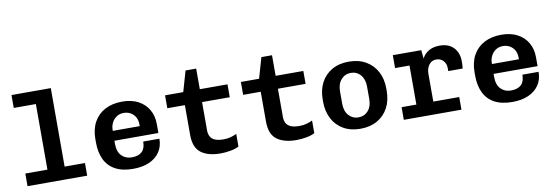

<svg xmlns="http://www.w3.org/2000/svg" viewBox="-55 -1103 4309 1496"><g transform="rotate(-10 2100.0 -355.5)"><path d="M242 0V-619H67V-721H378V0ZM67 0V-100H539V0Z M902 10Q816 10 760 -21Q704 -52 677.5 -109Q651 -166 651 -243V-268Q651 -347 682 -403.5Q713 -460 770.5 -490.5Q828 -521 907 -521Q980 -521 1032.5 -493.5Q1085 -466 1114 -416.5Q1143 -367 1143 -301V-231H795V-207Q795 -144 826.5 -112Q858 -80 906 -80Q960 -80 987.5 -106Q1015 -132 1015 -186H1143Q1143 -125 1113 -81Q1083 -37 1029.5 -13.5Q976 10 902 10ZM796 -309H1009V-323Q1009 -355 996 -379Q983 -403 959 -417.5Q935 -432 904 -432Q870 -432 846 -415.5Q822 -399 809 -372.5Q796 -346 796 -317Z M1593 10Q1495 10 1439.5 -31.5Q1384 -73 1384 -173V-409H1245V-511H1389L1436 -674H1520V-511H1739V-409H1520V-185Q1520 -156 1532 -135Q1544 -114 1569.5 -104Q1595 -94 1636 -94Q1666 -94 1693 -101.5Q1720 -109 1739 -119V-19Q1714 -5 1673.5 2.5Q1633 10 1593 10Z M2193 10Q2095 10 2039.5 -31.5Q1984 -73 1984 -173V-409H1845V-511H1989L2036 -674H2120V-511H2339V-409H2120V-185Q2120 -156 2132 -135Q2144 -114 2169.5 -104Q2195 -94 2236 -94Q2266 -94 2293 -101.5Q2320 -109 2339 -119V-19Q2314 -5 2273.5 2.5Q2233 10 2193 10Z M2700 10Q2622 10 2565.5 -23Q2509 -56 2479 -114.5Q2449 -173 2449 -247V-265Q2449 -341 2479 -398.5Q2509 -456 2565.5 -488.5Q2622 -521 2699 -521Q2778 -521 2834.5 -488Q2891 -455 2921.5 -397.5Q2952 -340 2952 -265V-247Q2952 -170 2921.5 -112.5Q2891 -55 2834.5 -22.5Q2778 10 2700 10ZM2700 -80Q2747 -80 2777 -114Q2807 -148 2807 -207V-305Q2807 -363 2777 -397.5Q2747 -432 2700 -432Q2654 -432 2623.5 -397.5Q2593 -363 2593 -305V-207Q2593 -148 2623.5 -114Q2654 -80 2700 -80Z M3161 0V-409H3047V-511H3272L3279 -443Q3295 -478 3331 -499.5Q3367 -521 3418 -521Q3490 -521 3529 -479.5Q3568 -438 3568 -371Q3568 -357 3567.5 -343Q3567 -329 3565 -314H3451V-339Q3451 -360 3442 -378Q3433 -396 3416 -407.5Q3399 -419 3373 -419Q3348 -419 3330.5 -405Q3313 -391 3304 -369Q3295 -347 3295 -322V0ZM3044 0V-100H3500V0Z M3902 10Q3816 10 3760 -21Q3704 -52 3677.5 -109Q3651 -166 3651 -243V-268Q3651 -347 3682 -403.5Q3713 -460 3770.5 -490.5Q3828 -521 3907 -521Q3980 -521 4032.5 -493.5Q4085 -466 4114 -416.5Q4143 -367 4143 -301V-231H3795V-207Q3795 -144 3826.5 -112Q3858 -80 3906 -80Q3960 -80 3987.5 -106Q4015 -132 4015 -186H4143Q4143 -125 4113 -81Q4083 -37 4029.5 -13.5Q3976 10 3902 10ZM3796 -309H4009V-323Q4009 -355 3996 -379Q3983 -403 3959 -417.5Q3935 -432 3904 -432Q3870 -432 3846 -415.5Q3822 -399 3809 -372.5Q3796 -346 3796 -317Z"/></g></svg>

Font: Chivo Mono SemiBold
Style: Regular
Weight: 600
Monospace: yes
Designer: Hector Gatti
Foundry: Omnibus-Type
Version: Version 1.008